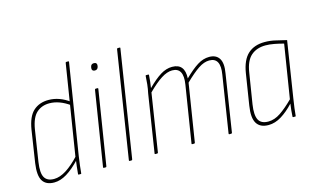

<svg xmlns="http://www.w3.org/2000/svg" viewBox="-84 -923 1922 1170"><g transform="rotate(-15 877.0 -337.5)"><path d="M133 8Q81 8 60 -26Q39 -60 50 -136L81 -338Q94 -419 131.5 -453Q169 -487 227 -487Q262 -487 295 -475Q328 -463 359 -440L355 -419Q290 -466 227 -466Q179 -466 146.5 -437Q114 -408 102 -337L71 -137Q61 -70 77.5 -41.5Q94 -13 137 -13Q174 -13 215.5 -39.5Q257 -66 303 -116L300 -91Q254 -42 213 -17Q172 8 133 8ZM288 0Q285 0 285 -4Q287 -27 290 -53Q293 -79 296 -99V-104L388 -679Q389 -683 394 -683H405Q410 -683 409 -679L318 -111Q313 -79 310 -52.5Q307 -26 305 -4Q305 0 302 0Z M448 0Q442 0 443 -5L518 -474Q519 -479 524 -479H535Q540 -479 539 -474L464 -5Q463 0 459 0ZM548 -587Q539 -587 534 -592Q529 -597 530 -606L531 -613Q534 -632 553 -632Q563 -632 567.5 -627Q572 -622 571 -613L570 -606Q566 -587 548 -587Z M610 0Q605 0 606 -5L712 -679Q713 -683 718 -683H729Q734 -683 733 -679L627 -5Q626 0 621 0Z M772 0Q767 0 768 -4L825 -368Q831 -395 834 -423Q837 -451 838 -475Q838 -479 842 -479H856Q859 -479 859 -475Q858 -456 855.5 -435Q853 -414 850 -395Q897 -442 933.5 -464.5Q970 -487 1007 -487Q1087 -487 1082 -394Q1130 -441 1166.5 -464Q1203 -487 1241 -487Q1285 -487 1304 -456.5Q1323 -426 1312 -364L1256 -4Q1255 0 1250 0H1239Q1234 0 1235 -5L1291 -361Q1309 -466 1236 -466Q1203 -466 1166.5 -441.5Q1130 -417 1080 -368L1022 -4Q1021 0 1016 0H1005Q1000 0 1001 -4L1058 -361Q1075 -466 1002 -466Q970 -466 932.5 -442Q895 -418 846 -369L789 -4Q788 0 783 0Z M1485 8Q1432 8 1410.5 -27Q1389 -62 1401 -137L1432 -333Q1445 -414 1485 -450.5Q1525 -487 1591 -487Q1627 -487 1659 -479Q1691 -471 1727 -463L1672 -112Q1666 -75 1663 -50.5Q1660 -26 1658 -4Q1658 0 1655 0H1641Q1638 0 1638 -4Q1639 -23 1641 -44Q1643 -65 1646 -84Q1607 -42 1566.5 -17Q1526 8 1485 8ZM1489 -13Q1528 -13 1566.5 -39Q1605 -65 1650 -110L1704 -447Q1675 -455 1645.5 -460.5Q1616 -466 1591 -466Q1535 -466 1499.5 -435Q1464 -404 1453 -332L1422 -139Q1412 -74 1427.5 -43.5Q1443 -13 1489 -13Z"/></g></svg>

Font: Sofia Sans Condensed Thin
Style: Italic
Weight: 250
Italic angle: -9°
Version: Version 4.100